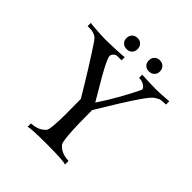

<svg xmlns="http://www.w3.org/2000/svg" viewBox="-220 -974 1124 1124"><g transform="rotate(45 342.5 -411.5)"><path d="M667 -666Q660 -665 643 -664.5Q626 -664 619.5 -661.5Q613 -659 598.5 -650.5Q584 -642 568.5 -623Q553 -604 532 -573Q481 -499 384 -337Q384 -85 404 -68Q434 -31 497 -29V1Q477 -9 337 -9Q207 -9 186 -1V-29Q246 -31 278 -68Q285 -76 288.5 -117.5Q292 -159 292 -202Q292 -245 291.5 -289Q291 -333 291 -337Q188 -510 111 -625Q102 -639 93 -647.5Q84 -656 72 -660Q60 -664 55 -665Q50 -666 34.5 -666Q19 -666 18 -666V-693Q26 -690 85.5 -686.5Q145 -683 157 -684Q175 -684 233.5 -686.5Q292 -689 300 -692V-665Q292 -665 282 -665Q272 -665 263 -664.5Q254 -664 246 -658Q238 -652 233 -640Q231 -635 233.5 -625Q236 -615 244 -597.5Q252 -580 260 -564.5Q268 -549 283.5 -522Q299 -495 309 -478Q319 -461 338 -428.5Q357 -396 366 -381Q443 -497 504 -623Q511 -637 491.5 -651Q472 -665 445 -665V-691Q535 -687 561 -687Q597 -687 667 -693ZM505 -777Q505 -757 492 -744.5Q479 -732 458 -732Q438 -732 425.5 -744.5Q413 -757 413 -777Q413 -798 425.5 -811Q438 -824 458 -824Q479 -824 492 -811Q505 -798 505 -777ZM320 -777Q320 -757 307.5 -744.5Q295 -732 275 -732Q254 -732 241 -744.5Q228 -757 228 -777Q228 -798 241 -811Q254 -824 275 -824Q295 -824 307.5 -811Q320 -798 320 -777Z"/></g></svg>

Font: GFS Artemisia
Style: Regular
Weight: 400
Designer: Takis Katsoulidis and George D. Matthiopoulos
Foundry: Takis Katsoulidis and George D. Matthiopoulos
Version: Version 1.0